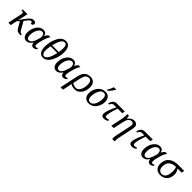

<svg xmlns="http://www.w3.org/2000/svg" viewBox="533 -2911 5267 5267"><g transform="rotate(45 3166.0 -278.0)"><path d="M499 -414.1Q499 -476.1 457 -476.1Q432.6 -476.1 399.9 -445.6Q367.2 -415 305.2 -328.1L424.8 -115.2Q452.6 -65.4 474.4 -50.3Q496.1 -35.2 523.9 -35.2H535.2L524.9 6.8H515.1Q444.3 6.8 406.5 -8.5Q368.7 -23.9 330.1 -94.2L243.2 -251L178.2 -193.8L137.2 0H43.9L127 -394Q136.2 -438 136.2 -446.8Q136.2 -494.1 65.9 -494.1H58.1L66.9 -536.1H251L210 -346.2Q197.8 -289.6 183.1 -243.2L272.9 -366.2Q356.9 -480.5 399.2 -512.7Q441.4 -544.9 492.2 -544.9Q531.2 -544.9 553.7 -526.6Q576.2 -508.3 576.2 -479Q576.2 -414.1 499 -414.1Z M919.9 -101.1H916Q845.2 9.8 747.1 9.8Q679.7 9.8 639.9 -40Q600.1 -89.8 600.1 -174.8Q600.1 -332.5 678.7 -439.2Q757.3 -545.9 867.2 -545.9Q973.1 -545.9 994.1 -440.9H1000Q1036.6 -509.3 1074.2 -536.1H1146Q1089.4 -463.4 1055.2 -338.9L1025.9 -229Q1010.3 -170.4 1010.3 -117.2Q1010.3 -60.1 1056.2 -60.1Q1076.2 -60.1 1106.9 -80.1L1125 -47.9Q1067.9 4.9 1011.2 4.9Q929.2 4.9 919.9 -101.1ZM949.2 -288.1 964.8 -351.1Q966.8 -358.4 961.4 -398.2Q956.1 -438 935.1 -460.9Q914.1 -483.9 877 -483.9Q804.2 -483.9 752.7 -391.4Q701.2 -298.8 701.2 -178.2Q701.2 -54.2 783.2 -54.2Q887.7 -54.2 949.2 -288.1Z M1214.4 -248Q1214.4 -442.4 1299.3 -603.3Q1384.3 -764.2 1522.9 -764.2Q1611.8 -764.2 1657.5 -698.7Q1703.1 -633.3 1703.1 -511.2Q1703.1 -327.6 1616 -158.9Q1528.8 9.8 1386.2 9.8Q1304.2 9.8 1259.3 -56.9Q1214.4 -123.5 1214.4 -248ZM1332 -409.2H1591.3Q1608.4 -503.9 1608.4 -570.8Q1608.4 -712.9 1519 -712.9Q1402.3 -712.9 1332 -409.2ZM1582 -361.8H1322.3Q1302.2 -264.2 1302.2 -189Q1302.2 -117.2 1326.2 -79.1Q1350.1 -41 1389.2 -41Q1511.7 -41 1582 -361.8Z M2079.1 -101.1H2075.2Q2004.4 9.8 1906.2 9.8Q1838.9 9.8 1799.1 -40Q1759.3 -89.8 1759.3 -174.8Q1759.3 -332.5 1837.9 -439.2Q1916.5 -545.9 2026.4 -545.9Q2132.3 -545.9 2153.3 -440.9H2159.2Q2195.8 -509.3 2233.4 -536.1H2305.2Q2248.5 -463.4 2214.4 -338.9L2185.1 -229Q2169.4 -170.4 2169.4 -117.2Q2169.4 -60.1 2215.3 -60.1Q2235.4 -60.1 2266.1 -80.1L2284.2 -47.9Q2227.1 4.9 2170.4 4.9Q2088.4 4.9 2079.1 -101.1ZM2108.4 -288.1 2124 -351.1Q2126 -358.4 2120.6 -398.2Q2115.2 -438 2094.2 -460.9Q2073.2 -483.9 2036.1 -483.9Q1963.4 -483.9 1911.9 -391.4Q1860.4 -298.8 1860.4 -178.2Q1860.4 -54.2 1942.4 -54.2Q2046.9 -54.2 2108.4 -288.1Z M2459.5 -37.1Q2457 -23.4 2453.6 -1Q2450.2 22 2444.3 48.8L2403.3 240.2H2309.6L2423.3 -293Q2451.2 -423.3 2515.1 -484.6Q2579.1 -545.9 2686.5 -545.9Q2779.3 -545.9 2831.3 -492.2Q2883.3 -438.5 2883.3 -337.9Q2883.3 -181.6 2808.3 -85.9Q2733.4 9.8 2623.5 9.8Q2522.9 9.8 2459.5 -37.1ZM2474.1 -90.8Q2537.6 -42 2617.2 -42Q2689.9 -42 2738.8 -124.3Q2787.6 -206.5 2787.6 -337.9Q2787.6 -493.2 2681.2 -493.2Q2618.2 -493.2 2579.6 -447.3Q2541 -401.4 2517.6 -293Z M3269 -545.9Q3357.4 -545.9 3408.2 -492.7Q3459 -439.5 3459 -338.9Q3459 -205.6 3377.4 -97.9Q3295.9 9.8 3163.1 9.8Q3072.8 9.8 3022 -44.9Q2971.2 -99.6 2971.2 -196.8Q2971.2 -331.5 3053.5 -438.7Q3135.7 -545.9 3269 -545.9ZM3174.3 -39.1Q3256.8 -39.1 3305.9 -137Q3355 -234.9 3355 -354Q3355 -493.2 3257.3 -493.2Q3175.8 -493.2 3125.5 -395Q3075.2 -296.9 3075.2 -176.8Q3075.2 -39.1 3174.3 -39.1ZM3264.6 -621.1Q3287.6 -660.6 3311 -712.4Q3334.5 -764.2 3344.2 -795.9H3434.6L3432.6 -784.2Q3422.4 -758.3 3377.2 -700.4Q3332 -642.6 3295.4 -606H3262.2Z M3781.2 -453.1H3692.4Q3610.8 -453.1 3590.3 -368.2H3548.3Q3583 -536.1 3712.4 -536.1H4026.4L4009.3 -453.1H3832.5Q3746.6 -204.6 3746.6 -107.9Q3746.6 -53.2 3799.3 -53.2Q3835 -53.2 3874.5 -73.2L3891.6 -36.1Q3829.1 9.8 3755.4 9.8Q3654.3 9.8 3654.3 -85Q3654.3 -191.9 3781.2 -453.1Z M4111.8 -338.9Q4127.4 -412.1 4127.4 -505.9V-522.5Q4127.4 -529.8 4126.5 -536.1H4183.6Q4198.7 -516.6 4203.6 -437H4209.5Q4288.6 -545.9 4384.8 -545.9Q4520.5 -545.9 4520.5 -417Q4520.5 -387.2 4512.7 -350.1L4423.3 69.8Q4407.7 144 4407.7 184.6Q4407.7 226.1 4411.6 240.2H4315.4Q4311.5 227.5 4311.5 202.1Q4311.5 149.9 4331.5 58.1L4419.4 -355Q4425.8 -384.8 4425.8 -400.9Q4425.8 -481.9 4348.6 -481.9Q4234.9 -481.9 4194.8 -291L4133.8 0H4039.6Z M4867.2 -453.1H4778.3Q4696.8 -453.1 4676.3 -368.2H4634.3Q4668.9 -536.1 4798.3 -536.1H5112.3L5095.2 -453.1H4918.5Q4832.5 -204.6 4832.5 -107.9Q4832.5 -53.2 4885.3 -53.2Q4920.9 -53.2 4960.4 -73.2L4977.5 -36.1Q4915 9.8 4841.3 9.8Q4740.2 9.8 4740.2 -85Q4740.2 -191.9 4867.2 -453.1Z M5443.4 -101.1H5439.5Q5368.7 9.8 5270.5 9.8Q5203.1 9.8 5163.3 -40Q5123.5 -89.8 5123.5 -174.8Q5123.5 -332.5 5202.1 -439.2Q5280.8 -545.9 5390.6 -545.9Q5496.6 -545.9 5517.6 -440.9H5523.4Q5560.1 -509.3 5597.7 -536.1H5669.4Q5612.8 -463.4 5578.6 -338.9L5549.3 -229Q5533.7 -170.4 5533.7 -117.2Q5533.7 -60.1 5579.6 -60.1Q5599.6 -60.1 5630.4 -80.1L5648.4 -47.9Q5591.3 4.9 5534.7 4.9Q5452.6 4.9 5443.4 -101.1ZM5472.7 -288.1 5488.3 -351.1Q5490.2 -358.4 5484.9 -398.2Q5479.5 -438 5458.5 -460.9Q5437.5 -483.9 5400.4 -483.9Q5327.6 -483.9 5276.1 -391.4Q5224.6 -298.8 5224.6 -178.2Q5224.6 -54.2 5306.6 -54.2Q5411.1 -54.2 5472.7 -288.1Z M6331.5 -536.1 6314.5 -453.1H6154.8Q6214.8 -371.6 6214.8 -276.9Q6214.8 -146.5 6141.4 -67.1Q6067.9 12.2 5941.4 12.2Q5841.8 12.2 5783.7 -47.6Q5725.6 -107.4 5725.6 -210Q5725.6 -368.7 5825 -452.4Q5924.3 -536.1 6087.4 -536.1ZM6097.7 -453.1H6081.5Q5962.4 -453.1 5891.1 -388.7Q5819.8 -324.2 5819.8 -198.2Q5819.8 -123.5 5855.7 -80.8Q5891.6 -38.1 5952.6 -38.1Q6033.7 -38.1 6076.7 -110.1Q6119.6 -182.1 6119.6 -315.9Q6119.6 -399.4 6097.7 -453.1Z"/></g></svg>

Font: Droid Serif
Style: Italic
Weight: 400
Italic angle: -12°
Designer: Monotype Design team
Foundry: Monotype Imaging Inc.
Version: Version 1.03